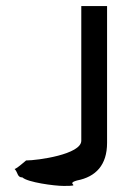

<svg xmlns="http://www.w3.org/2000/svg" viewBox="-20 -795 419 633"><path d="M28 -238C40 -226 36 -210 54 -210C71 -194 159 -182 190 -182C257 -182 191 -188 234 -200C296 -212 333 -251 333 -324V-775H248V-331C248 -286 104 -266 66 -266C45 -248 32 -238 28 -238Z"/></svg>

Font: bitstorm
Style: cn
Weight: 400
Version: Version 0.2